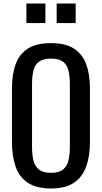

<svg xmlns="http://www.w3.org/2000/svg" viewBox="-20 -1062 579 1091"><path d="M270 9Q188 9 139 -23Q90 -55 69 -114.5Q48 -174 48 -254V-561Q48 -641 69.5 -698.5Q91 -756 139.5 -786.5Q188 -817 270 -817Q352 -817 400 -786Q448 -755 469.5 -698Q491 -641 491 -561V-253Q491 -174 469.5 -115Q448 -56 400 -23.5Q352 9 270 9ZM270 -80Q315 -80 338 -98.5Q361 -117 369 -150.5Q377 -184 377 -229V-584Q377 -629 369 -661.5Q361 -694 338 -711.5Q315 -729 270 -729Q225 -729 201.5 -711.5Q178 -694 170 -661.5Q162 -629 162 -584V-229Q162 -184 170 -150.5Q178 -117 201.5 -98.5Q225 -80 270 -80ZM302 -931V-1042H410V-931ZM130 -931V-1042H238V-931Z"/></svg>

Font: Oswald
Style: Regular
Weight: 400
Designer: Vernon Adams
Foundry: Vernon Adams
Version: Version 4.103; ttfautohint (v1.8.3)